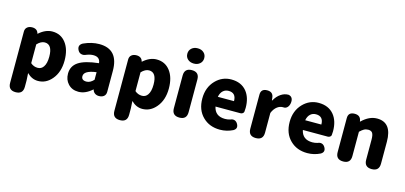

<svg xmlns="http://www.w3.org/2000/svg" viewBox="-82 -1424 4695 2225"><g transform="rotate(15 2266.0 -312.0)"><path d="M161 207Q72 207 72 119V-181V-497Q72 -532 96 -551Q118 -569 155 -569Q183 -569 203 -556Q223 -542 229 -516V-514H233Q311 -583 393 -583Q495 -583 555 -504.5Q615 -426 615 -294Q615 -154 541 -67Q473 14 376 14Q303 14 244 -45L249 44V119Q249 207 161 207ZM334 -132Q378 -132 403 -169Q432 -210 432 -291Q432 -438 340 -438Q294 -438 249 -390V-277V-165Q286 -132 334 -132Z M861 14Q784 14 737 -37Q692 -85 692 -159Q692 -250 767 -300Q842 -350 1008 -368Q1002 -441 922 -441Q886 -441 841 -424Q810 -409 784 -416Q756 -422 741 -451Q711 -508 768 -539Q864 -583 956 -583Q1186 -583 1186 -323V-161V-72Q1186 -37 1163 -18Q1141 0 1104 0Q1076 0 1055.5 -14.5Q1035 -29 1028 -55V-57H1024Q945 14 861 14ZM922 -124Q966 -124 1008 -169V-260Q930 -250 893 -226Q861 -205 861 -173Q861 -124 922 -124Z M1412 207Q1323 207 1323 119V-181V-497Q1323 -532 1347 -551Q1369 -569 1406 -569Q1434 -569 1454 -556Q1474 -542 1480 -516V-514H1484Q1562 -583 1644 -583Q1746 -583 1806 -504.5Q1866 -426 1866 -294Q1866 -154 1792 -67Q1724 14 1627 14Q1554 14 1495 -45L1500 44V119Q1500 207 1412 207ZM1585 -132Q1629 -132 1654 -169Q1683 -210 1683 -291Q1683 -438 1591 -438Q1545 -438 1500 -390V-277V-165Q1537 -132 1585 -132Z M2070 0Q1981 0 1981 -88V-481Q1981 -569 2070 -569Q2158 -569 2158 -481V-284V-88Q2158 0 2070 0ZM2070 -648Q2025 -648 1996.5 -673.5Q1968 -699 1968 -739.5Q1968 -780 1996.5 -805.5Q2025 -831 2070 -831Q2115 -831 2143 -805Q2171 -780 2171 -739Q2171 -699 2142.5 -673.5Q2114 -648 2070 -648Z M2559 14Q2433 14 2353 -65Q2270 -146 2270 -284Q2270 -417 2353 -503Q2431 -583 2540 -583Q2659 -583 2724 -504Q2784 -430 2784 -308Q2784 -281 2781 -260Q2779 -249 2767.5 -240.5Q2756 -232 2741 -232H2609H2442Q2465 -122 2584 -122Q2615 -122 2645 -131Q2673 -144 2696.5 -136.5Q2720 -129 2735 -102Q2763 -51 2713 -22Q2640 14 2559 14ZM2439 -348H2536H2633Q2633 -447 2543 -447Q2504 -447 2477 -423Q2448 -397 2439 -348Z M2987 0Q2898 0 2898 -88V-284V-497Q2898 -569 2973 -569Q3044 -569 3051 -503L3055 -470H3059Q3089 -525 3134 -555Q3176 -583 3221 -583Q3224 -583 3226 -583Q3258 -577 3270 -551Q3281 -526 3274 -491Q3268 -460 3249 -442Q3229 -423 3200 -427Q3199 -427 3198 -427Q3163 -427 3132 -404Q3096 -377 3075 -325V-88Q3075 0 2987 0Z M3607 14Q3481 14 3401 -65Q3318 -146 3318 -284Q3318 -417 3401 -503Q3479 -583 3588 -583Q3707 -583 3772 -504Q3832 -430 3832 -308Q3832 -281 3829 -260Q3827 -249 3815.5 -240.5Q3804 -232 3789 -232H3657H3490Q3513 -122 3632 -122Q3663 -122 3693 -131Q3721 -144 3744.5 -136.5Q3768 -129 3783 -102Q3811 -51 3761 -22Q3688 14 3607 14ZM3487 -348H3584H3681Q3681 -447 3591 -447Q3552 -447 3525 -423Q3496 -397 3487 -348Z M4035 0Q3946 0 3946 -88V-284V-497Q3946 -569 4023 -569Q4092 -569 4102 -506L4103 -498H4107Q4194 -583 4289 -583Q4466 -583 4466 -352V-89Q4466 0 4377 0Q4288 0 4288 -89V-330Q4288 -387 4272 -410Q4257 -431 4222 -431Q4194 -431 4171 -418Q4152 -408 4123 -380V-88Q4123 0 4035 0Z"/></g></svg>

Font: GenSenRounded TW H
Style: Regular
Weight: 900
Version: Version 1.501;PS 1;hotconv 16.6.51;makeotf.lib2.5.65220